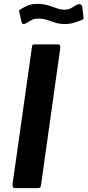

<svg xmlns="http://www.w3.org/2000/svg" viewBox="-20 -971 452 991"><path d="M279 -742Q294 -742 291 -722L192 -18Q191 -6 186.5 -3Q182 0 169 0H61Q49 0 46.5 -6Q44 -12 45 -22L145 -729Q146 -737 148.5 -739.5Q151 -742 158 -742ZM402 -868Q386 -861 364 -854Q342 -847 314 -847Q286 -847 264 -854.5Q242 -862 222 -868.5Q202 -875 178 -875Q154 -875 140.5 -866Q127 -857 108 -848Q100 -845 96 -849Q92 -853 90 -862L82 -899Q81 -906 79 -911.5Q77 -917 86 -923Q105 -935 125 -943Q145 -951 173 -951Q202 -951 226 -944Q250 -937 271.5 -929Q293 -921 314 -921Q330 -921 341.5 -926.5Q353 -932 363.5 -939Q374 -946 384 -949Q393 -951 398.5 -946.5Q404 -942 405 -934L410 -890Q411 -884 411.5 -877.5Q412 -871 402 -868Z"/></svg>

Font: Libre Franklin SemiBold
Style: Italic
Weight: 600
Italic angle: -8°
Designer: Pablo Impallari, Rodrigo Fuenzalida, Nhung Nguyen
Foundry: Impallari Type
Version: Version 3.000